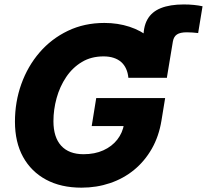

<svg xmlns="http://www.w3.org/2000/svg" viewBox="-20 -842 940 872"><path d="M637.2 -506.3 631.8 -661.1Q629.4 -717.8 649.2 -753.2Q668.9 -788.6 710.7 -805.2Q752.4 -821.8 814.5 -821.8Q839.4 -821.8 860.8 -819.6Q882.3 -817.4 899.9 -813.5L879.9 -691.9Q867.7 -693.4 854.7 -694.3Q841.8 -695.3 828.6 -695.3Q798.3 -695.3 783.7 -685.5Q769 -675.8 765.1 -653.3L737.8 -488.8ZM350.1 10.3Q256.8 10.3 189.2 -26.1Q121.6 -62.5 84.7 -129.4Q47.9 -196.3 47.9 -289.6Q47.9 -379.4 76.9 -460.4Q106 -541.5 159.7 -603.8Q213.4 -666 288.1 -701.9Q362.8 -737.8 454.1 -737.8Q515.1 -737.8 568.1 -720.5Q621.1 -703.1 660.2 -670.4Q699.2 -637.7 720.2 -591.8Q741.2 -545.9 738.3 -488.8H563Q561 -511.2 552.7 -529.5Q544.4 -547.9 530.3 -560.3Q516.1 -572.8 496.1 -579.3Q476.1 -585.9 450.2 -585.9Q394 -585.9 351.6 -560.3Q309.1 -534.7 280.3 -491.7Q251.5 -448.7 237.1 -396.5Q222.7 -344.2 222.7 -291.5Q222.7 -218.8 257.8 -180.2Q293 -141.6 359.4 -141.6Q410.2 -141.6 449.2 -159.2Q488.3 -176.8 512.7 -208Q537.1 -239.3 543.5 -279.3L575.2 -269.5H396.5L417 -396.5H730L713.4 -294.9Q701.7 -222.7 669.2 -166Q636.7 -109.4 588.6 -70.1Q540.5 -30.8 479.7 -10.3Q418.9 10.3 350.1 10.3Z"/></svg>

Font: Inter 17pt ExtraBold
Style: Italic
Weight: 800
Italic angle: -9.3988°
Version: Version 4.001;git-66647c0bb